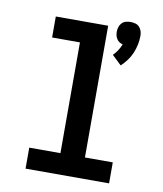

<svg xmlns="http://www.w3.org/2000/svg" viewBox="-86 -840 771 910"><g transform="rotate(10 300.0 -385.5)"><path d="M458 -560 413 -603Q425 -615 434.5 -629.5Q444 -644 450 -660Q441 -662 433.5 -667Q426 -672 421 -680Q416 -688 414 -696.5Q412 -705 412 -714Q412 -726 415.5 -737Q419 -748 427 -756.5Q435 -765 446.5 -768Q458 -771 469 -771Q480 -771 491.5 -768Q503 -765 511 -756.5Q519 -748 522.5 -737Q526 -726 526 -714Q526 -693 521.5 -671.5Q517 -650 508.5 -630Q500 -610 487 -592.5Q474 -575 458 -560ZM99 0V-101H249V-634H115V-735H367V-101H501V0Z"/></g></svg>

Font: Iosevka HT Extended
Style: Bold
Weight: 700
Width: 7
Monospace: yes
Designer: Belleve Invis
Foundry: Belleve Invis
Version: Version 32.3.0; ttfautohint (v1.8.4)